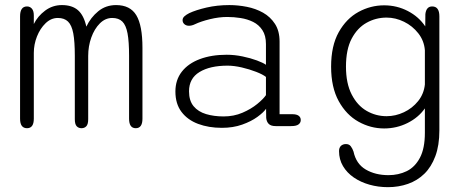

<svg xmlns="http://www.w3.org/2000/svg" viewBox="-20 -508 1897 775"><path d="M309 9.5Q297 9.5 289.5 1.5Q282 -6.5 282 -27V-283Q282 -340 275.8 -373.2Q269.5 -406.5 254.5 -421Q239.5 -435.5 213.5 -435.5Q186 -435.5 164 -414.2Q142 -393 129.2 -360.8Q116.5 -328.5 116.5 -294.5V-29Q116.5 9.5 89 9.5Q61 9.5 61 -29V-442Q61 -482 89 -482Q101 -482 108.8 -473Q116.5 -464 116.5 -446V-411Q132 -442.5 162 -465Q192 -487.5 230 -487.5Q271 -487.5 294.8 -466.8Q318.5 -446 328.5 -400.5Q346 -437.5 376.5 -462.5Q407 -487.5 448.5 -487.5Q505.5 -487.5 530.2 -446.5Q555 -405.5 555 -315V-29Q555 9.5 528 9.5Q501 9.5 501 -29V-283Q501 -340 494.8 -373.2Q488.5 -406.5 473.8 -421Q459 -435.5 433 -435.5Q405 -435.5 383 -413.5Q361 -391.5 348.5 -356.5Q336 -321.5 336 -282.5V-27Q336 -6.5 328.5 1.5Q321 9.5 309 9.5Z M1093 1Q1073.5 1 1064.8 -7.8Q1056 -16.5 1054.5 -32L1054 -69Q1043.5 -54 1018.8 -36Q994 -18 957.5 -5Q921 8 875.5 8Q822 8 779.5 -8Q737 -24 712.5 -56.5Q688 -89 688 -138.5Q688 -185.5 714 -218.8Q740 -252 786.8 -269.5Q833.5 -287 895 -287Q927 -287 959.2 -280.2Q991.5 -273.5 1017 -264Q1042.5 -254.5 1053.5 -246.5V-330Q1053.5 -364.5 1039.2 -386.2Q1025 -408 1001.8 -419.5Q978.5 -431 951.2 -435.2Q924 -439.5 897.5 -439.5Q863.5 -439.5 827 -430.5Q790.5 -421.5 767.5 -410.5Q760.5 -407 754.2 -405.5Q748 -404 743 -404Q731.5 -404 724.2 -410.5Q717 -417 717 -426.5Q717 -435.5 724.5 -442.2Q732 -449 744 -455Q770.5 -467.5 813.5 -477.5Q856.5 -487.5 906 -487.5Q940.5 -487.5 976.2 -480.5Q1012 -473.5 1041.8 -456.8Q1071.5 -440 1090 -411.5Q1108.5 -383 1108.5 -340V-47H1160.5Q1177 -47 1185.5 -40.8Q1194 -34.5 1194 -23.5Q1194 -12.5 1185 -5.8Q1176 1 1155 1ZM1053.5 -197.5Q1041 -207.5 1014 -218Q987 -228.5 955.8 -235.8Q924.5 -243 898.5 -243Q827.5 -243 785.2 -217.2Q743 -191.5 743 -139.5Q743 -101.5 761.5 -79.2Q780 -57 811.8 -47.5Q843.5 -38 882.5 -38Q924 -38 958.8 -53Q993.5 -68 1018.2 -88.2Q1043 -108.5 1053.5 -124Z M1546 247.5Q1507 247.5 1471.5 237.5Q1436 227.5 1408.2 208.5Q1380.5 189.5 1364.5 162.5Q1348.5 135.5 1348.5 102Q1348.5 88 1356.2 80.8Q1364 73.5 1376.5 73.5Q1389.5 73.5 1396.2 82.8Q1403 92 1407 104Q1417.5 153.5 1456.2 176.2Q1495 199 1548 199Q1588.5 199 1621.8 182.8Q1655 166.5 1675 128.8Q1695 91 1695 28V-70.5Q1669 -33.5 1625 -11.5Q1581 10.5 1530.5 10.5Q1476 10.5 1427 -16.8Q1378 -44 1347.2 -99.8Q1316.5 -155.5 1316.5 -239Q1316.5 -323 1347.2 -378Q1378 -433 1427 -459.8Q1476 -486.5 1530.5 -486.5Q1582 -486.5 1626.2 -463.5Q1670.5 -440.5 1696.5 -401.5L1697 -451Q1700.5 -482 1724.5 -482Q1753.5 -482 1753.5 -442V19Q1753.5 79 1737.2 122.5Q1721 166 1692.8 193.5Q1664.5 221 1626.8 234.2Q1589 247.5 1546 247.5ZM1540.5 -39Q1576.5 -39 1610.5 -55Q1644.5 -71 1667.8 -100Q1691 -129 1695 -167V-305Q1692 -343.5 1668.5 -373.5Q1645 -403.5 1610.8 -420.2Q1576.5 -437 1540.5 -437Q1497 -437 1459.8 -416.2Q1422.5 -395.5 1399.5 -352Q1376.5 -308.5 1376.5 -239Q1376.5 -171.5 1399.5 -126.8Q1422.5 -82 1459.8 -60.5Q1497 -39 1540.5 -39Z"/></svg>

Font: Sono ExtraLight Monospace Light
Style: Regular
Weight: 300
Version: Version 2.112